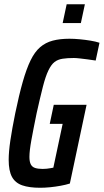

<svg xmlns="http://www.w3.org/2000/svg" viewBox="-20 -879 490 907"><path d="M170 8Q118 8 85 -3.5Q52 -15 36.5 -43.5Q21 -72 21 -124Q21 -162 29 -216Q37 -270 52 -344Q70 -431 87.5 -492.5Q105 -554 124.5 -594Q144 -634 169.5 -656Q195 -678 229 -687Q263 -696 308 -696Q331 -696 357 -693.5Q383 -691 407.5 -687Q432 -683 450 -677L432 -593Q414 -596 394 -598.5Q374 -601 357 -603Q340 -605 329 -605Q298 -605 275.5 -601.5Q253 -598 237.5 -586Q222 -574 208.5 -546Q195 -518 182.5 -469Q170 -420 153 -344Q137 -266 128 -216Q119 -166 119 -138Q119 -115 125.5 -102.5Q132 -90 146 -85.5Q160 -81 182 -81Q192 -81 201 -82Q210 -83 218.5 -84.5Q227 -86 232 -87L276 -294H215L234 -384H389L310 -12Q291 -6 266.5 -1.5Q242 3 217 5.5Q192 8 170 8ZM276 -770 295 -859H381L362 -770Z"/></svg>

Font: Saira ExtraCondensed SemiBold
Style: Italic
Weight: 600
Width: 2
Italic angle: -12°
Designer: Hector Gatti with collaboration of the Omnibus-Type team
Foundry: Omnibus-Type
Version: Version 1.101